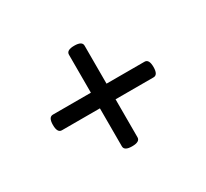

<svg xmlns="http://www.w3.org/2000/svg" viewBox="-100 -743 799 744"><g transform="rotate(-30 300.0 -371.0)"><path d="M265 -166V-336H95Q75 -336 75 -371Q75 -406 95 -406H265V-576Q265 -596 300 -596Q335 -596 335 -576V-406H505Q525 -406 525 -371Q525 -336 505 -336H335V-166Q335 -146 300 -146Q265 -146 265 -166Z"/></g></svg>

Font: Offside
Style: Regular
Weight: 400
Designer: Eduardo Rodriguez Tunni
Foundry: Eduardo Rodriguez Tunni
Version: Version 1.002; ttfautohint (v1.8.4.7-5d5b);gftools[0.9.23]